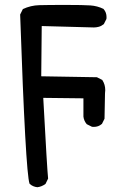

<svg xmlns="http://www.w3.org/2000/svg" viewBox="-20 -639 540 791"><path d="M74.2 -601.6Q106 -616.7 141.8 -617.7Q177.7 -618.7 250.5 -618.7Q323.2 -618.7 352.1 -616.7Q381.3 -614.7 406.7 -602.1L407.2 -601.1Q418.9 -587.9 418.9 -568.4Q418.9 -565.4 418.5 -561L407.7 -539.6Q397 -531.2 386.7 -528.6Q376.5 -525.9 366.7 -525.9L151.9 -531.7L149.9 -324.7L379.4 -320.8L401.4 -309.6L401.9 -308.6Q413.6 -290.5 413.6 -267.6Q413.6 -261.2 412.6 -254.4L410.6 -149.9L399.9 -128.4L398.9 -127.9Q385.7 -116.2 366.2 -116.2Q363.3 -116.2 358.9 -116.7L337.4 -127.4Q325.7 -141.1 323.7 -158.7V-159.2V-233.9L158.2 -235.8Q174.3 62.5 178.2 96.7L167.5 118.7Q151.4 130.4 133.8 132.3Q115.7 130.4 103 119.1L102.1 118.2L101.6 117.2Q85.4 71.3 63 -579.1Z"/></svg>

Font: Bakudai
Style: Medium
Weight: 500
Version: Version 1.48